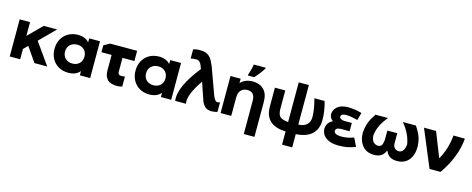

<svg xmlns="http://www.w3.org/2000/svg" viewBox="-39 -1517 6152 2504"><g transform="rotate(15 3036.5 -265.0)"><path d="M253 -196 196 -139V0H55V-501H195V-315L380 -500H561L354 -293L561 0H388Z M1141 -496V1H1002V-56Q948 8 845 8Q773 8 716 -23.5Q659 -55 626 -113Q593 -171 593 -248Q593 -324 626 -382Q659 -440 716 -471.5Q773 -503 845 -503Q941 -503 995 -443V-496ZM997 -250Q997 -307 960.5 -342Q924 -377 867 -377Q809 -377 772 -342Q735 -307 735 -250Q735 -191 772 -156.5Q809 -122 867 -122Q924 -122 960.5 -156.5Q997 -191 997 -250Z M1641 -501V-363H1480V-171Q1482 -124 1547 -132L1574 -136V-1Q1548 8 1510 10Q1418 11 1375.5 -30.5Q1333 -72 1333 -156V-363H1196V-456L1276 -501Z M2235 -496V1H2096V-56Q2042 8 1939 8Q1867 8 1810 -23.5Q1753 -55 1720 -113Q1687 -171 1687 -248Q1687 -324 1720 -382Q1753 -440 1810 -471.5Q1867 -503 1939 -503Q2035 -503 2089 -443V-496ZM2091 -250Q2091 -307 2054.5 -342Q2018 -377 1961 -377Q1903 -377 1866 -342Q1829 -307 1829 -250Q1829 -191 1866 -156.5Q1903 -122 1961 -122Q2018 -122 2054.5 -156.5Q2091 -191 2091 -250Z M2289 1Q2264 -183 2506 -486L2490 -529Q2479 -560 2458.5 -578.5Q2438 -597 2396 -592Q2366 -591 2341 -584V-709Q2382 -721 2417 -722Q2470 -724 2508.5 -711Q2547 -698 2574 -666Q2601 -634 2632 -559L2763 -197Q2790 -133 2813 -127Q2836 -121 2859 -133V-4Q2849 2 2822.5 6Q2796 10 2778 10Q2718 7 2688 -23.5Q2658 -54 2644 -95L2563 -331Q2411 -112 2434 1Z M3409 -285V187H3265V-263Q3265 -322 3239.5 -351Q3214 -380 3165 -380Q3110 -380 3078 -346.5Q3046 -313 3046 -246V1H2902V-499H3039V-440Q3068 -472 3110.5 -489Q3153 -506 3203 -506Q3296 -506 3352.5 -450.5Q3409 -395 3409 -285ZM3120 -577Q3129 -600 3141 -645.5Q3153 -691 3157 -722H3318V-713Q3283 -651 3204 -564H3120Z M3920 -650V-116Q3992 -117 4032.5 -154.5Q4073 -192 4073 -257Q4073 -359 4034 -502H4172Q4209 -374 4209 -256Q4209 -131 4136 -63Q4063 5 3920 13V192H3783V13Q3641 9 3571 -56.5Q3501 -122 3501 -246V-502H3641V-243Q3644 -175 3672.5 -148Q3701 -121 3783 -113V-649Z M4445 -391Q4424 -380 4421 -359Q4423 -340 4439.5 -329.5Q4456 -319 4486 -317H4589V-205H4464Q4428 -202 4414.5 -189.5Q4401 -177 4401 -161Q4401 -138 4425.5 -124.5Q4450 -111 4497 -110Q4579 -109 4667 -141Q4671 -142 4723 -28H4721Q4720 -27 4719 -27Q4650 -3 4602 5Q4552 13 4494 13Q4392 13 4331 -28Q4270 -69 4263 -138Q4257 -184 4287 -230Q4305 -252 4319.5 -261Q4334 -270 4345 -275Q4314 -297 4303 -329Q4292 -366 4306 -404Q4332 -465 4401 -490Q4453 -504 4492.5 -503Q4532 -502 4576 -496.5Q4620 -491 4676 -475L4648 -373Q4603 -385 4563.5 -391.5Q4524 -398 4496 -398.5Q4468 -399 4445 -391Z M5284 10Q5225 10 5188 -13.5Q5151 -37 5132 -85H5126Q5105 -35 5068 -12.5Q5031 10 4974 10Q4872 10 4816 -58Q4760 -126 4760 -234Q4766 -316 4790 -376Q4814 -436 4859 -501H5029Q4915 -369 4902 -233Q4904 -186 4923 -156Q4942 -126 4986 -118Q5023 -118 5038.5 -135.5Q5054 -153 5062 -209V-341H5196V-209Q5195 -170 5215.5 -145Q5236 -120 5273 -119Q5311 -118 5333 -150.5Q5355 -183 5358 -236Q5335 -373 5229 -501H5405Q5460 -417 5477.5 -363Q5495 -309 5498 -243Q5498 -125 5441.5 -57.5Q5385 10 5284 10Z M6066 -501Q6046 -251 5872 0H5723L5514 -501H5677L5809 -167Q5894 -311 5912 -502Z"/></g></svg>

Font: Montserrat GRBold
Style: Regular
Weight: 700
Designer: Julieta Ulanovsky
Foundry: Julieta Ulanovsky
Version: Version 1.00 May 29, 2023, initial release